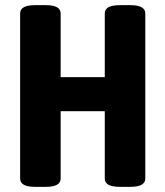

<svg xmlns="http://www.w3.org/2000/svg" viewBox="-20 -722 641 744"><path d="M58 -30V-670Q58 -702 116 -702H158Q215 -702 215 -670V-423H386V-670Q386 -702 444 -702H485Q543 -702 543 -670V-30Q543 2 485 2H444Q386 2 386 -30V-291H215V-30Q215 2 158 2H116Q58 2 58 -30Z"/></svg>

Font: Asap Condensed
Style: Bold
Weight: 700
Designer: Pablo Cosgaya
Foundry: Omnibus-Type
Version: Version 1.010; ttfautohint (v1.8)